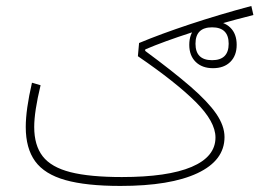

<svg xmlns="http://www.w3.org/2000/svg" viewBox="-20 -613 855 633"><path d="M682.1 -542.5Q718.3 -542.5 739.3 -522Q760.3 -501.5 760.3 -465.3Q760.3 -429.7 739.3 -408.9Q718.3 -388.2 682.1 -388.2Q646.5 -388.2 625.2 -408.9Q604 -429.7 604 -465.3Q604 -501.5 625.2 -522Q646.5 -542.5 682.1 -542.5ZM679.2 -522.9Q624.5 -522.9 624.5 -468.8Q624.5 -414.6 679.2 -414.6Q733.9 -414.6 733.9 -468.8Q733.9 -522.9 679.2 -522.9ZM85.4 -340.3 113.8 -332Q92.8 -245.1 92.8 -194.3Q92.8 -133.8 120.8 -97.7Q148.9 -61.5 212.4 -45.4Q275.9 -29.3 381.8 -29.3Q532.7 -29.3 611.6 -62.7Q690.4 -96.2 690.4 -159.7Q690.4 -211.9 625.2 -276.9Q560.1 -341.8 434.6 -427.7L438.5 -471.2Q509.8 -501 606.2 -533Q702.6 -564.9 808.6 -593.3L815.4 -563.5Q697.8 -533.7 609.4 -505.1Q521 -476.6 459 -450.2L458.5 -445.3Q549.8 -377.9 607.7 -327.9Q665.5 -277.8 692.9 -238Q720.2 -198.2 720.2 -161.1Q720.2 -84 630.9 -42Q541.5 0 377 0Q264.2 0 195.6 -19.3Q127 -38.6 95.9 -81.3Q64.9 -124 64.9 -194.3Q64.9 -251.5 85.4 -340.3Z"/></svg>

Font: Estedad-FD Thin
Style: Regular
Weight: 100
Designer: Amin Abedi
Version: Version 7.3